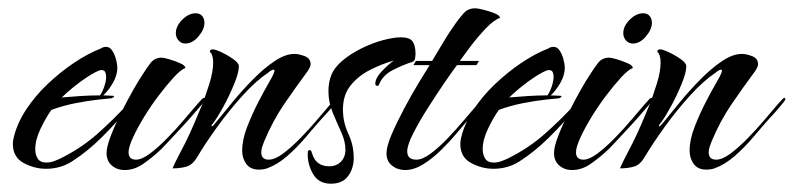

<svg xmlns="http://www.w3.org/2000/svg" viewBox="-20 -406 1914 463"><path d="M91 1Q63 1 37 -13Q11 -27 11 -59Q11 -63 11.5 -66.5Q12 -70 13 -74Q21 -108 42.5 -141Q64 -174 94.5 -203Q125 -232 158.5 -254.5Q192 -277 223 -289Q226 -291 229 -292Q232 -293 236 -293Q245 -293 251 -283.5Q257 -274 260 -262Q263 -250 263 -243Q263 -225 252.5 -206.5Q242 -188 229 -176Q235 -176 241 -175.5Q247 -175 253 -175Q255 -175 255 -173Q255 -172 253 -171Q251 -170 249 -169L219 -166Q191 -163 161 -157Q131 -151 104 -141Q91 -123 78 -96Q65 -69 65 -46Q65 -33 71 -23.5Q77 -14 92 -14Q101 -14 110.5 -17.5Q120 -21 128 -25Q176 -49 214 -82.5Q252 -116 288 -155Q290 -157 291 -157Q293 -157 293 -155Q293 -152 291 -148.5Q289 -145 287 -143Q260 -109 225 -74.5Q190 -40 154 -17Q126 1 91 1ZM129 -171Q152 -173 175 -174.5Q198 -176 221 -176Q227 -184 231.5 -197.5Q236 -211 236 -221Q236 -226 234 -231.5Q232 -237 225 -237H222Q210 -233 191.5 -221Q173 -209 156 -195Q139 -181 129 -171Z M427 -301Q417 -301 410.5 -308.5Q404 -316 404 -326Q404 -343 419.5 -358.5Q435 -374 452 -374Q462 -374 467.5 -367.5Q473 -361 473 -351Q473 -335 458.5 -318Q444 -301 427 -301ZM281 4Q262 4 249.5 -7Q237 -18 237 -37Q237 -52 247 -78Q257 -104 272 -134Q287 -164 301.5 -189.5Q316 -215 325 -228Q333 -241 343 -254Q353 -267 370 -267Q375 -267 388.5 -263Q402 -259 414.5 -253.5Q427 -248 427 -242Q416 -238 399 -219.5Q382 -201 363 -176Q344 -151 327.5 -124Q311 -97 300.5 -74Q290 -51 290 -39Q290 -21 308 -21Q322 -21 342 -36Q362 -51 383.5 -73Q405 -95 424 -117.5Q443 -140 456 -155Q469 -170 471 -170Q475 -170 475 -166Q475 -164 465 -152Q455 -140 439.5 -122.5Q424 -105 407.5 -87.5Q391 -70 379 -57Q367 -44 363 -41Q347 -26 325.5 -11Q304 4 281 4Z M604 3Q584 3 574 -10.5Q564 -24 564 -43Q564 -69 576 -100Q588 -131 603 -160Q618 -189 630 -209.5Q642 -230 642 -236Q642 -238 640 -238Q637 -238 633 -235.5Q629 -233 627 -231Q597 -211 564.5 -175Q532 -139 503.5 -99.5Q475 -60 456 -28Q445 -9 430.5 -4.5Q416 0 396 0Q403 -16 411 -31Q419 -46 426 -60Q438 -84 448 -107.5Q458 -131 468 -155Q476 -176 485 -204.5Q494 -233 494 -255Q494 -261 493 -267Q492 -273 489 -278Q486 -281 486 -281Q486 -287 493 -287Q499 -287 514 -280Q529 -273 542.5 -263.5Q556 -254 556 -246Q556 -231 544.5 -203Q533 -175 518.5 -148.5Q504 -122 494 -109Q493 -108 491.5 -106Q490 -104 490 -102L491 -101Q493 -101 507 -118.5Q521 -136 542.5 -162Q564 -188 590 -214.5Q616 -241 642 -258.5Q668 -276 690 -276Q701 -276 715 -270.5Q729 -265 729 -251Q729 -247 727 -243.5Q725 -240 723 -236Q692 -194 665 -154.5Q638 -115 617 -65Q615 -59 612.5 -52.5Q610 -46 610 -39Q610 -21 628 -21Q643 -21 663 -36Q683 -51 704.5 -73Q726 -95 745 -117.5Q764 -140 777 -155Q790 -170 792 -170Q795 -170 795 -166Q795 -165 786.5 -154.5Q778 -144 769 -134Q760 -124 757 -121Q740 -102 718.5 -76.5Q697 -51 673 -30Q649 -9 624 0Q615 3 604 3Z M778 37Q749 37 735.5 14.5Q722 -8 722 -34Q722 -36 722.5 -40Q723 -44 727 -44Q730 -44 731 -40.5Q732 -37 733 -35Q742 -5 774 -5Q791 -5 802 -16Q813 -27 813 -45Q813 -65 803 -87Q793 -109 782.5 -134Q772 -159 772 -186Q772 -208 779 -225Q786 -243 805.5 -259.5Q825 -276 851 -289Q877 -302 903 -309Q929 -316 947 -316Q968 -316 975 -306Q982 -296 982 -276Q982 -272 981 -265.5Q980 -259 975 -257Q953 -250 928 -237.5Q903 -225 894 -202Q893 -199 890 -199Q885 -199 885 -204Q885 -218 902 -235.5Q919 -253 930 -260Q901 -252 872.5 -237.5Q844 -223 825.5 -200Q807 -177 807 -142Q807 -111 820 -83.5Q833 -56 833 -25Q833 0 819.5 18.5Q806 37 778 37Z M957 4Q939 4 925.5 -6.5Q912 -17 912 -36Q912 -53 924.5 -82Q937 -111 954.5 -144Q972 -177 989 -205Q1006 -233 1016 -249H977L983 -259H1022Q1036 -282 1049.5 -305Q1063 -328 1079 -350Q1088 -363 1098.5 -374.5Q1109 -386 1126 -386Q1132 -386 1146 -382.5Q1160 -379 1172.5 -374Q1185 -369 1186 -363Q1171 -358 1151.5 -337.5Q1132 -317 1115 -294.5Q1098 -272 1089 -259H1135L1129 -249H1082Q1072 -236 1052.5 -207.5Q1033 -179 1012 -146Q991 -113 976.5 -84.5Q962 -56 962 -41Q962 -21 984 -21Q999 -21 1019 -36Q1039 -51 1060 -73Q1081 -95 1100 -117.5Q1119 -140 1132 -155Q1145 -170 1147 -170Q1150 -170 1150 -166Q1150 -165 1141.5 -154.5Q1133 -144 1124 -134Q1115 -124 1112 -121Q1099 -106 1081.5 -85Q1064 -64 1043 -43.5Q1022 -23 1000 -9.5Q978 4 957 4Z M1170 1Q1142 1 1116 -13Q1090 -27 1090 -59Q1090 -63 1090.5 -66.5Q1091 -70 1092 -74Q1100 -108 1121.5 -141Q1143 -174 1173.5 -203Q1204 -232 1237.5 -254.5Q1271 -277 1302 -289Q1305 -291 1308 -292Q1311 -293 1315 -293Q1324 -293 1330 -283.5Q1336 -274 1339 -262Q1342 -250 1342 -243Q1342 -225 1331.5 -206.5Q1321 -188 1308 -176Q1314 -176 1320 -175.5Q1326 -175 1332 -175Q1334 -175 1334 -173Q1334 -172 1332 -171Q1330 -170 1328 -169L1298 -166Q1270 -163 1240 -157Q1210 -151 1183 -141Q1170 -123 1157 -96Q1144 -69 1144 -46Q1144 -33 1150 -23.5Q1156 -14 1171 -14Q1180 -14 1189.5 -17.5Q1199 -21 1207 -25Q1255 -49 1293 -82.5Q1331 -116 1367 -155Q1369 -157 1370 -157Q1372 -157 1372 -155Q1372 -152 1370 -148.5Q1368 -145 1366 -143Q1339 -109 1304 -74.5Q1269 -40 1233 -17Q1205 1 1170 1ZM1208 -171Q1231 -173 1254 -174.5Q1277 -176 1300 -176Q1306 -184 1310.5 -197.5Q1315 -211 1315 -221Q1315 -226 1313 -231.5Q1311 -237 1304 -237H1301Q1289 -233 1270.5 -221Q1252 -209 1235 -195Q1218 -181 1208 -171Z M1506 -301Q1496 -301 1489.5 -308.5Q1483 -316 1483 -326Q1483 -343 1498.5 -358.5Q1514 -374 1531 -374Q1541 -374 1546.5 -367.5Q1552 -361 1552 -351Q1552 -335 1537.5 -318Q1523 -301 1506 -301ZM1360 4Q1341 4 1328.5 -7Q1316 -18 1316 -37Q1316 -52 1326 -78Q1336 -104 1351 -134Q1366 -164 1380.5 -189.5Q1395 -215 1404 -228Q1412 -241 1422 -254Q1432 -267 1449 -267Q1454 -267 1467.5 -263Q1481 -259 1493.5 -253.5Q1506 -248 1506 -242Q1495 -238 1478 -219.5Q1461 -201 1442 -176Q1423 -151 1406.5 -124Q1390 -97 1379.5 -74Q1369 -51 1369 -39Q1369 -21 1387 -21Q1401 -21 1421 -36Q1441 -51 1462.5 -73Q1484 -95 1503 -117.5Q1522 -140 1535 -155Q1548 -170 1550 -170Q1554 -170 1554 -166Q1554 -164 1544 -152Q1534 -140 1518.5 -122.5Q1503 -105 1486.5 -87.5Q1470 -70 1458 -57Q1446 -44 1442 -41Q1426 -26 1404.5 -11Q1383 4 1360 4Z M1683 3Q1663 3 1653 -10.5Q1643 -24 1643 -43Q1643 -69 1655 -100Q1667 -131 1682 -160Q1697 -189 1709 -209.5Q1721 -230 1721 -236Q1721 -238 1719 -238Q1716 -238 1712 -235.5Q1708 -233 1706 -231Q1676 -211 1643.5 -175Q1611 -139 1582.5 -99.5Q1554 -60 1535 -28Q1524 -9 1509.5 -4.5Q1495 0 1475 0Q1482 -16 1490 -31Q1498 -46 1505 -60Q1517 -84 1527 -107.5Q1537 -131 1547 -155Q1555 -176 1564 -204.5Q1573 -233 1573 -255Q1573 -261 1572 -267Q1571 -273 1568 -278Q1565 -281 1565 -281Q1565 -287 1572 -287Q1578 -287 1593 -280Q1608 -273 1621.5 -263.5Q1635 -254 1635 -246Q1635 -231 1623.5 -203Q1612 -175 1597.5 -148.5Q1583 -122 1573 -109Q1572 -108 1570.5 -106Q1569 -104 1569 -102L1570 -101Q1572 -101 1586 -118.5Q1600 -136 1621.5 -162Q1643 -188 1669 -214.5Q1695 -241 1721 -258.5Q1747 -276 1769 -276Q1780 -276 1794 -270.5Q1808 -265 1808 -251Q1808 -247 1806 -243.5Q1804 -240 1802 -236Q1771 -194 1744 -154.5Q1717 -115 1696 -65Q1694 -59 1691.5 -52.5Q1689 -46 1689 -39Q1689 -21 1707 -21Q1722 -21 1742 -36Q1762 -51 1783.5 -73Q1805 -95 1824 -117.5Q1843 -140 1856 -155Q1869 -170 1871 -170Q1874 -170 1874 -166Q1874 -165 1865.5 -154.5Q1857 -144 1848 -134Q1839 -124 1836 -121Q1819 -102 1797.5 -76.5Q1776 -51 1752 -30Q1728 -9 1703 0Q1694 3 1683 3Z"/></svg>

Font: Caramel
Style: Regular
Weight: 400
Designer: Robert E. Leuschke
Foundry: Robert E. Leuschke
Version: Version 1.010